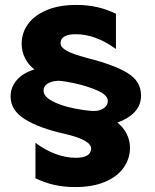

<svg xmlns="http://www.w3.org/2000/svg" viewBox="-20 -735 628 780"><path d="M291 -715Q220 -715 170 -694Q120 -673 94 -637.5Q68 -602 68 -557Q68 -525 82 -498Q96 -471 120 -453Q74 -439 48.5 -410Q23 -381 23 -343Q23 -287 81.5 -250.5Q140 -214 244 -191Q350 -166 350 -132Q350 -94 288 -94Q247 -94 204.5 -110Q162 -126 124 -155V-11Q196 25 285 25Q356 25 406 4Q456 -17 482 -53.5Q508 -90 508 -135Q508 -165 494.5 -191.5Q481 -218 457 -237Q502 -253 527.5 -280.5Q553 -308 553 -347Q553 -405 498 -438.5Q443 -472 332 -500Q275 -515 250.5 -529Q226 -543 226 -559Q226 -596 288 -596Q368 -596 451 -536V-679Q379 -715 291 -715ZM418 -325Q418 -307 402 -295.5Q386 -284 359 -284Q323 -286 275 -296Q227 -306 192 -324.5Q157 -343 157 -367Q157 -385 172.5 -395Q188 -405 216 -407Q241 -406 290 -395Q339 -384 378.5 -366Q418 -348 418 -325Z"/></svg>

Font: Geom ExtraBold
Style: Bold
Weight: 800
Version: Version 1.102